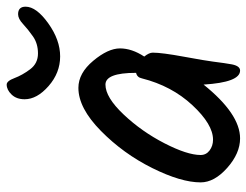

<svg xmlns="http://www.w3.org/2000/svg" viewBox="-104 -668 756 589"><g transform="rotate(-90 274.5 -373.0)"><path d="M526 -696Q549 -696 549 -673Q549 -640 498 -603.5Q447 -567 396.5 -567Q346 -567 305.5 -602.5Q265 -638 265 -676Q265 -701 279.5 -716Q294 -731 310 -731Q321 -731 330 -707Q339 -683 357 -659Q375 -635 405.5 -635Q436 -635 458 -650.5Q480 -666 496 -681Q512 -696 526 -696ZM300 -511Q345 -511 383 -465.5Q421 -420 421 -383.5Q421 -347 396 -309Q408 -294 408 -283Q408 -255 395.5 -187Q383 -119 380.5 -98Q378 -77 376 -64.5Q374 -52 372 -40Q367 -15 353 -15Q317 -15 310 -127Q220 -15 145 -15Q99 -15 54.5 -54.5Q10 -94 10 -136Q10 -196 54 -284.5Q98 -373 168 -442Q238 -511 300 -511ZM346 -335Q346 -428 310 -428Q271 -428 218.5 -372.5Q166 -317 130 -247Q94 -177 94 -136Q94 -119 108 -108.5Q122 -98 141 -98Q188 -98 247 -161.5Q306 -225 329 -316Q332 -331 346 -334Z"/></g></svg>

Font: Kalam
Style: Regular
Weight: 400
Designer: Lipi Raval (Devanagari and Latin), Jonny Pinhorn (Latin)
Foundry: Indian Type Foundry
Version: Version 2.001;PS 1.0;hotconv 1.0.79;makeotf.lib2.5.61930; tt